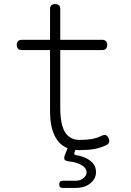

<svg xmlns="http://www.w3.org/2000/svg" viewBox="-20 -725 640 940"><path d="M287 195Q278 195 274 191Q270 187 270 178Q270 169 274 164.5Q278 160 287 160H350Q374 160 389 147Q404 134 404 118Q403 94 371 79Q348 68 316 65Q301 63 296.5 56.5Q292 50 297 36L311 0H310Q284 -10 265 -33Q246 -56 235.5 -92.5Q225 -129 225 -182V-480H85Q74 -480 68 -487Q62 -494 62 -505Q62 -516 68 -523Q74 -530 85 -530H225V-680Q225 -693 231 -699Q237 -705 250 -705Q263 -705 269 -699Q275 -693 275 -680V-530H482Q493 -530 499 -523Q505 -516 505 -505Q505 -494 499 -487Q493 -480 482 -480H275V-200Q275 -114 299 -77Q323 -40 370 -40Q402 -40 427 -44Q452 -48 477 -60Q489 -66 497.5 -63.5Q506 -61 511 -50Q517 -38 514 -28.5Q511 -19 500 -14Q469 0 439.5 5Q410 10 365 10Q357 10 349 9L345 20Q342 27 344.5 30.5Q347 34 355 35Q371 37 389 44Q414 53 432 71Q450 89 450 118Q450 150 422.5 172.5Q395 195 350 195Z"/></svg>

Font: Maple Mono NL Thin
Style: Regular
Weight: 250
Monospace: yes
Designer: subframe7536
Version: Version 7.000